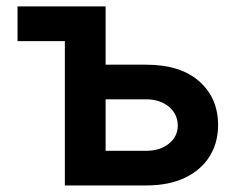

<svg xmlns="http://www.w3.org/2000/svg" viewBox="-20 -565 728 585"><path d="M177.6 -545.5H301.8V-105.5H425.4Q467.3 -105.5 494.3 -127Q521.3 -148.4 521.7 -182.2Q521.3 -217.7 494.3 -240.1Q467.3 -262.4 425.4 -262.4H264.9V-367.9H425.4Q529.8 -367.9 587.2 -317.1Q644.5 -266.3 644.5 -183.9Q644.5 -130.3 618.8 -88.8Q593 -47.2 544 -23.6Q495 0 425.4 0H177.6ZM33.4 -545.5H177.6V-439.6H33.4Z"/></svg>

Font: DeltaSans SemiBold
Style: Regular
Weight: 600
Designer: Rasmus Andersson
Foundry: rsms
Version: Version 3.012